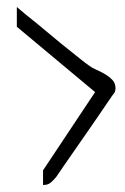

<svg xmlns="http://www.w3.org/2000/svg" viewBox="-20 -526 358 551"><path d="M252.9 -261.7 28.3 -449.2V-505.9Q36.1 -499 52.2 -485.8Q68.4 -472.7 88.9 -456.1Q109.4 -439.5 131.3 -420.9Q153.3 -402.3 173.8 -386.2Q194.3 -370.1 210.4 -356.9Q226.6 -343.8 235.4 -337.9Q244.1 -331.1 256.8 -325.7Q269.5 -320.3 281.7 -313Q293.9 -305.7 302.7 -296.4Q311.5 -287.1 311.5 -272.5Q311.5 -270.5 311 -267.1Q310.5 -263.7 309.6 -261.7Q302.7 -252.9 290 -233.9Q277.3 -214.8 260.7 -190.9Q244.1 -167 225.6 -140.1Q207 -113.3 190.4 -89.4Q173.8 -65.4 160.6 -46.4Q147.5 -27.3 141.6 -18.6Q132.8 -7.8 125 -1.5Q117.2 4.9 103.5 4.9V-37.1Z"/></svg>

Font: Annie Use Your Telescope
Style: Regular
Weight: 400
Designer: Kimberly Geswein
Foundry: Kimberly Geswein
Version: Version 1.002 2001